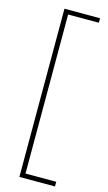

<svg xmlns="http://www.w3.org/2000/svg" viewBox="-136 -776 555 990"><g transform="rotate(15 141.5 -281.0)"><path d="M268 -706H104V143H268V168H78V-730H268Z"/></g></svg>

Font: Work Sans ExtraLight
Style: Regular
Weight: 200
Designer: Wei Huang
Foundry: Wei Huang
Version: Version 2.010; ttfautohint (v1.8.3)